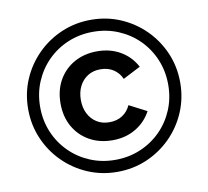

<svg xmlns="http://www.w3.org/2000/svg" viewBox="-81 -822 1002 923"><g transform="rotate(-10 420.0 -361.0)"><path d="M107.4 -361.3Q107.4 -427.2 131.3 -484.1Q155.3 -541 197.8 -583.5Q240.2 -626 297.1 -649.9Q354 -673.8 419.9 -673.8Q485.8 -673.8 542.7 -649.9Q599.6 -626 642.1 -583.5Q684.6 -541 708.5 -484.1Q732.4 -427.2 732.4 -361.3Q732.4 -295.4 708.5 -238.5Q684.6 -181.6 642.1 -139.2Q599.6 -96.7 542.7 -72.8Q485.8 -48.8 419.9 -48.8Q354 -48.8 297.1 -72.8Q240.2 -96.7 197.8 -139.2Q155.3 -181.6 131.3 -238.5Q107.4 -295.4 107.4 -361.3ZM48.8 -361.3Q48.8 -284.7 77.6 -217.3Q106.4 -149.9 157.5 -98.9Q208.5 -47.9 275.9 -19Q343.3 9.8 419.9 9.8Q497.1 9.8 564.2 -19Q631.3 -47.9 682.4 -98.9Q733.4 -149.9 762.2 -217.3Q791 -284.7 791 -361.3Q791 -438.5 762.2 -505.6Q733.4 -572.8 682.4 -623.8Q631.3 -674.8 564.2 -703.6Q497.1 -732.4 419.9 -732.4Q343.3 -732.4 275.9 -703.6Q208.5 -674.8 157.5 -623.8Q106.4 -572.8 77.6 -505.6Q48.8 -438.5 48.8 -361.3ZM305.9 -360.8Q305.9 -323 320.7 -293.9Q335.4 -264.9 361.8 -248.4Q388.2 -231.9 423.3 -231.9Q460.2 -231.9 486.8 -249.3Q513.4 -266.6 526.9 -296.9L612.5 -252.7Q585.7 -202.4 536.5 -173.2Q487.3 -144 423.3 -144Q360.1 -144 311.3 -171.4Q262.5 -198.7 234.6 -247.7Q206.8 -296.6 206.8 -361.1Q206.8 -425.8 234.6 -474.6Q262.5 -523.4 311.3 -550.8Q360.1 -578.1 423.3 -578.1Q487.3 -578.1 536.5 -549.2Q585.7 -520.3 612.5 -469.5L526.9 -425.3Q513.4 -455.8 486.8 -473Q460.2 -490.2 423.3 -490.2Q388.2 -490.2 361.8 -473.6Q335.4 -457 320.7 -427.9Q305.9 -398.7 305.9 -360.8Z"/></g></svg>

Font: Giphurs
Style: Regular
Weight: 400
Version: Version 2.010